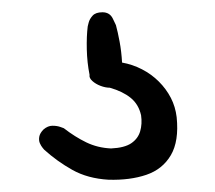

<svg xmlns="http://www.w3.org/2000/svg" viewBox="-20 -75 351 313"><path d="M157 218Q123 216 98 202Q73 188 52 169Q52 169 49.5 166Q47 163 45 158.5Q43 154 44 148Q45 142 51 136Q58 130 65.5 130Q73 130 78.5 132Q84 134 84 134Q102 148 120.5 157Q139 166 161 167Q183 166 194 158.5Q205 151 208.5 139Q212 127 210 113Q206 95 193 84.5Q180 74 159 68Q152 68 144 65Q136 62 130.5 57Q125 52 126 47Q122 27 121.5 5.5Q121 -16 123 -32Q123 -32 124.5 -38Q126 -44 131 -49.5Q136 -55 147 -55Q159 -55 164 -44.5Q169 -34 169 -34Q172 -23 175 -7Q178 9 179 27Q196 30 211.5 38Q227 46 239 58Q251 70 258.5 84.5Q266 99 268 116Q272 155 258.5 178Q245 201 218.5 210Q192 219 157 218Z"/></svg>

Font: Sour Gummy
Style: Regular
Weight: 400
Designer: Stefie Justprince
Foundry: Eifetstype
Version: Version 1.000